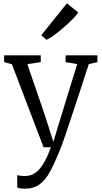

<svg xmlns="http://www.w3.org/2000/svg" viewBox="-20 -889 615 1159"><path d="M128 250Q114.5 250 102.2 248Q90 246 84 243V167.5Q90 170.5 103.2 172Q116.5 173.5 130 173.5Q148 173.5 167 167.8Q186 162 205.8 144.5Q225.5 127 246 92.2Q266.5 57.5 287 0H243L52 -501L5 -514V-555H226V-514L145 -502L250 -196L302 -33L352 -197L446 -502L376 -514V-555H568V-514L516 -502Q480.5 -392.5 453.8 -311.5Q427 -230.5 408 -173.2Q389 -116 376.2 -78.2Q363.5 -40.5 355.2 -18Q347 4.5 342 16Q311 92.5 283.2 144.8Q255.5 197 219.5 223.5Q183.5 250 128 250ZM261 -649 229 -676 384 -869 452 -814Q442.5 -798 418.8 -773.8Q395 -749.5 365.2 -723.8Q335.5 -698 307.8 -677.8Q280 -657.5 262 -649Z"/></svg>

Font: Merriweather Light 18pt Light
Style: Regular
Weight: 300
Version: Version 2.100